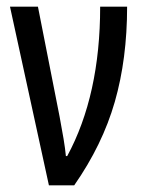

<svg xmlns="http://www.w3.org/2000/svg" viewBox="-20 -557 429 577"><path d="M10 -537 127 0H203Q288 -122 325 -251Q362 -380 362 -537H281Q281 -271 182 -88H178Q176 -110 171 -140Q166 -170 159 -207L94 -537Z"/></svg>

Font: Noto Sans Display Condensed
Style: Regular
Weight: 400
Width: 3
Designer: Monotype Design Team
Foundry: Monotype Imaging Inc.
Version: Version 1.900